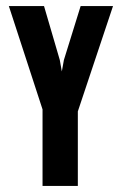

<svg xmlns="http://www.w3.org/2000/svg" viewBox="-20 -611 401 631"><path d="M119.8 0V-251.4L9.1 -591H124.7L176.5 -413.9L183.2 -376.2L190 -413.9L245 -591H351.4L235.8 -244.9V0Z"/></svg>

Font: Alumni Sans Thin
Style: Regular
Weight: 100
Designer: Robert E. Leuschke
Foundry: Robert E. Leuschke
Version: Version 1.018